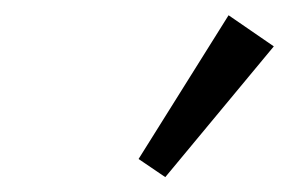

<svg xmlns="http://www.w3.org/2000/svg" viewBox="-20 -752 381 253"><path d="M197.8 -518.6 162.6 -542.5 281.2 -731.9 340.8 -690.9Z"/></svg>

Font: Elstob 6pt Medium
Style: Italic
Weight: 500
Italic angle: -20°
Designer: Peter S. Baker
Version: Version 1.015